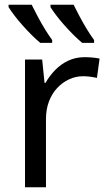

<svg xmlns="http://www.w3.org/2000/svg" viewBox="-20 -786 453 806"><path d="M335 -546Q350 -546 367.5 -544.5Q385 -543 398 -540L387 -459Q374 -462 358.5 -464Q343 -466 329 -466Q298 -466 270 -453Q242 -440 220 -416.5Q198 -393 185.5 -360Q173 -327 173 -286V0H85V-536H157L167 -438H171Q188 -468 212 -492.5Q236 -517 267 -531.5Q298 -546 335 -546ZM289 -766Q300 -744 314.5 -716.5Q329 -689 345 -663Q361 -637 375 -618V-606H325Q308 -620 288.5 -639.5Q269 -659 249.5 -681Q230 -703 215 -723Q200 -743 192 -756V-766ZM113 -766Q124 -744 138.5 -716.5Q153 -689 169 -663Q185 -637 199 -618V-606H149Q132 -620 112.5 -639.5Q93 -659 73.5 -681Q54 -703 39 -723Q24 -743 16 -756V-766Z"/></svg>

Font: Noto Sans Ambassadori
Style: Regular
Weight: 400
Designer: Monotype Design Team
Foundry: Monotype Imaging Inc.
Version: Version 2.013